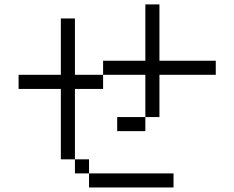

<svg xmlns="http://www.w3.org/2000/svg" viewBox="-20 -832 1040 852"><path d="M750 0V-62.5H375V0ZM937.5 -500V-562.5H687.5Q687.5 -562.5 687.5 -812.5H625Q625 -812.5 625 -562.5H437.5V-500H312.5Q312.5 -500 312.5 -750H250Q250 -750 250 -500H62.5V-437.5H250V-125H312.5V-62.5H375V-125H312.5V-437.5H437.5V-500H625V-312.5H500V-250H625V-312.5H687.5V-500Z"/></svg>

Font: CalcUnifontExMono
Style: Regular
Weight: 500
Version: Version 15.0.06